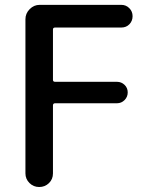

<svg xmlns="http://www.w3.org/2000/svg" viewBox="-20 -750 618 770"><path d="M82 -54.7V-672.9Q82 -696.3 99.1 -713.4Q116.2 -730.5 138.7 -730.5H466.8Q485.4 -730.5 498.5 -717.3Q511.7 -704.1 511.7 -685.1Q511.7 -666 499 -652.8Q486.3 -639.6 466.8 -639.6H201.2Q192.4 -639.6 192.4 -631.8V-429.7Q192.4 -421.9 201.2 -421.9H449.2Q466.8 -421.9 479.5 -409.7Q492.2 -397.5 492.2 -379.4Q492.2 -361.3 479.5 -348.6Q466.8 -335.9 449.2 -335.9H201.2Q192.4 -335.9 192.4 -327.1V-54.7Q192.4 -31.2 176.3 -15.6Q160.2 0 137.2 0Q114.3 0 98.1 -16.1Q82 -32.2 82 -54.7Z"/></svg>

Font: Rounded Mgen+ 2p medium
Style: Regular
Weight: 500
Designer: [Source Han Sans]
Ryoko NISHIZUKA  (kana & ideographs); Paul D. Hunt (Latin, Greek & Cyrillic); Wenlong ZHANG  (bopomofo
Version: Version 1.059.20150602